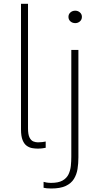

<svg xmlns="http://www.w3.org/2000/svg" viewBox="-20 -802 548 1042"><path d="M184 4.5Q171 4.5 155.5 2Q140 -0.5 125.8 -10.2Q111.5 -20 102.8 -41.2Q94 -62.5 94 -99.5Q94 -107 94 -117Q94 -127 94 -136V-781.5H132V-137Q132 -129 132 -120.5Q132 -112 132 -105.5Q132 -71.5 140.5 -55.2Q149 -39 161.5 -34.2Q174 -29.5 186 -29.5Q199 -29.5 210.5 -31Q222 -32.5 228 -34V0Q221 1.5 209.8 3Q198.5 4.5 184 4.5ZM257.5 221Q244 221 233 219.8Q222 218.5 216.5 217V185Q222.5 187 233.8 188.8Q245 190.5 257.5 190.5Q297 190.5 319.5 177.8Q342 165 352 143.8Q362 122.5 364.5 97.8Q367 73 367 48.5V-531H405.5V52Q405.5 85 400.8 115Q396 145 381.2 169Q366.5 193 337 207Q307.5 221 257.5 221ZM388.5 -676.5Q373 -676.5 362.2 -686Q351.5 -695.5 351.5 -710.5Q351.5 -725 362.2 -734.5Q373 -744 388.5 -744Q403 -744 413.8 -734.5Q424.5 -725 424.5 -710.5Q424.5 -695.5 413.8 -686Q403 -676.5 388.5 -676.5Z"/></svg>

Font: Epilogue ExtraLight
Style: Regular
Weight: 250
Designer: Tyler Finck
Foundry: Etcetera Type Co
Version: Version 2.112